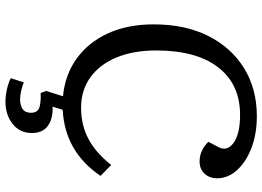

<svg xmlns="http://www.w3.org/2000/svg" viewBox="-152 -604 984 721"><g transform="rotate(90 340.5 -243.0)"><path d="M361 229Q340 229 315 223.5Q290 218 273 209L289 160Q300 165 318.5 169.5Q337 174 352 174Q375 174 389 164.5Q403 155 403 133Q403 106 379 100.5Q355 95 329 97L321 76L341 13Q259 5 198.5 -39Q138 -83 104.5 -156.5Q71 -230 71 -328Q71 -446 114.5 -532.5Q158 -619 235.5 -667Q313 -715 416 -715Q482 -715 534.5 -695Q587 -675 618 -641Q649 -607 649 -566Q649 -537 631.5 -518.5Q614 -500 586 -500Q564 -500 545 -509Q526 -518 512 -533L532 -571Q549 -604 515.5 -628Q482 -652 411 -652Q296 -652 232.5 -570Q169 -488 169 -337Q169 -251 195.5 -187.5Q222 -124 270.5 -89.5Q319 -55 384 -55Q449 -55 501 -82.5Q553 -110 599 -168L640 -128Q549 6 392 14L380 52Q423 50 451 69Q479 88 479 130Q479 175 445 202Q411 229 361 229Z"/></g></svg>

Font: Literata 7pt
Style: Italic
Weight: 400
Italic angle: -2°
Designer: Latin by Veronika Burian and Jose Scaglione. Greek by Irene Vlachou. Cyrillic by Vera Evstafieva
Foundry: TypeTogether
Version: Version 3.002